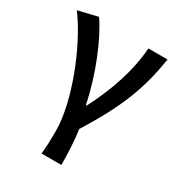

<svg xmlns="http://www.w3.org/2000/svg" viewBox="-181 -680 922 997"><g transform="rotate(30 280.5 -182.0)"><path d="M217 200H336C336 137 333 59 323 -8C461 -229 510 -364 540 -550H425C414 -403 363 -264 296 -133H291C257 -301 183 -475 121 -564L4 -536C117 -384 223 -110 223 59C223 125 222 151 217 200Z"/></g></svg>

Font: Source Han Sans JP Medium
Style: Regular
Weight: 500
Designer: Ryoko NISHIZUKA 西塚涼子 (kana, bopomofo & ideographs); Paul D. Hunt (Latin, Greek & Cyrillic); Sandoll Communications 산돌커뮤니
Foundry: Adobe
Version: Version 2.002;hotconv 1.0.116;makeotfexe 2.5.65601